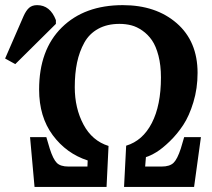

<svg xmlns="http://www.w3.org/2000/svg" viewBox="-85 -735 833 755"><path d="M7.8 -671.9Q17.6 -693.8 29.5 -704.3Q41.5 -714.8 61 -714.8Q112.3 -714.8 134.8 -655.8V-641.1L-24.9 -482.9L-64.9 -504.9ZM411.1 -162.1Q476.1 -181.6 512 -251.2Q547.9 -320.8 547.9 -430.2Q547.9 -478.5 538.1 -516.1Q528.3 -553.7 512.5 -576.7Q496.6 -599.6 474.9 -614.7Q453.1 -629.9 431.2 -635.5Q409.2 -641.1 384.8 -641.1Q336.4 -641.1 301.3 -621.8Q266.1 -602.5 246.6 -567.4Q227.1 -532.2 218 -489Q209 -445.8 209 -392.1Q209 -309.6 243.2 -245.4Q277.3 -181.2 341.8 -161.1L334 0H50.8L33.2 -195.8H97.2L110.8 -149.9Q124 -108.9 138.4 -94.5Q152.8 -80.1 184.1 -80.1H258.8L259.8 -104Q175.8 -131.3 122.3 -203.6Q68.8 -275.9 68.8 -382.8Q68.8 -539.1 158 -627Q247.1 -714.8 397.9 -714.8Q528.3 -714.8 610.1 -643.6Q691.9 -572.3 691.9 -448.2Q691.9 -387.2 675.5 -333.3Q659.2 -279.3 635.5 -243.4Q611.8 -207.5 582.5 -179.2Q553.2 -150.9 530 -136.7Q506.8 -122.6 488.8 -117.2L485.8 -80.1H550.8Q582 -80.1 597.2 -94.5Q612.3 -108.9 626 -150.9L639.2 -195.8H705.1L678.2 0H402.8Z"/></svg>

Font: Literata Book
Style: Bold Italic
Weight: 700
Italic angle: -3°
Designer: Latin by Veronika Burian and Jose Scaglione. Greek by Irene Vlachou. Cyrillic by Vera Evstafieva
Foundry: TypeTogether
Version: Version 1.003;PS 001.003;hotconv 1.0.88;makeotf.lib2.5.64775